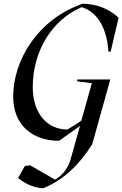

<svg xmlns="http://www.w3.org/2000/svg" viewBox="-20 -734 650 1020"><path d="M294 14 405 -65 354 116C341 161 308 202 272 220L140 144L112 148L76 212C120 248 174 266 210 266C318 222 402 140 470 32L566 -312H390V-302L468 -292L412 -93C388 -76 363 -61 338 -46C230 -46 154 -132 154 -272C154 -464 258 -630 414 -696C494 -672 548 -588 556 -460H568L610 -640C558 -688 492 -714 418 -714C178 -630 50 -412 50 -220C50 -72 150 14 294 14Z"/></svg>

Font: Mazius Display Extra italic
Style: Regular
Weight: 400
Italic angle: -17°
Designer: Alberto Casagrande & Collletttivo
Foundry: Collletttivo
Version: Version 2.000;Glyphs 3.2 (3217)